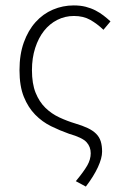

<svg xmlns="http://www.w3.org/2000/svg" viewBox="-20 -512 463 709"><path d="M297 177 260 157Q289 122 302 99.5Q315 77 315 54Q315 30 299.5 13Q284 -4 235 -18Q201 -30 168.5 -46Q136 -62 110 -88.5Q84 -115 68 -154.5Q52 -194 52 -253Q52 -311 68 -355.5Q84 -400 111.5 -430.5Q139 -461 175.5 -476.5Q212 -492 252 -492Q277 -492 296.5 -487Q316 -482 332.5 -473.5Q349 -465 362.5 -454.5Q376 -444 388 -433L362 -402Q339 -424 313.5 -438.5Q288 -453 253 -453Q220 -453 191.5 -438.5Q163 -424 142.5 -398Q122 -372 110 -335Q98 -298 98 -253Q98 -203 111.5 -169.5Q125 -136 147.5 -114Q170 -92 199 -78.5Q228 -65 258 -56Q285 -48 304 -39Q323 -30 335 -18Q347 -6 352 10Q357 26 357 48Q357 72 341.5 105.5Q326 139 297 177Z"/></svg>

Font: hySource Sans Pro Light
Style: Regular
Weight: 300
Designer: Paul D. Hunt
Foundry: Adobe Systems Incorporated
Version: Version 2.021;PS 2.000;hotconv 1.0.86;makeotf.lib2.5.63406